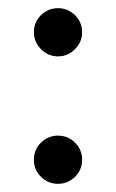

<svg xmlns="http://www.w3.org/2000/svg" viewBox="-20 -442 284 470"><path d="M122 -422Q146 -422 163.5 -405Q181 -388 181 -363Q181 -339 163.5 -321.5Q146 -304 122 -304Q98 -304 80.5 -321.5Q63 -339 63 -363Q63 -388 80.5 -405Q98 -422 122 -422ZM122 -110Q146 -110 163.5 -93Q181 -76 181 -51Q181 -26 163.5 -9Q146 8 122 8Q98 8 80.5 -9Q63 -26 63 -51Q63 -76 80.5 -93Q98 -110 122 -110Z"/></svg>

Font: Wachinanga
Style: Regular
Weight: 400
Designer: deFharo
Foundry: deFharo
Version: Wachinanga: Version 2.001 2013